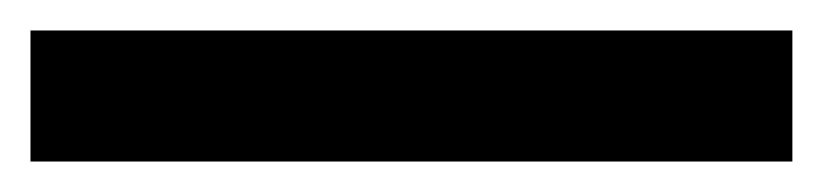

<svg xmlns="http://www.w3.org/2000/svg" viewBox="-20 37 540 126"><path d="M0 143V57H500V143Z"/></svg>

Font: Golos Text Medium
Style: Regular
Weight: 500
Designer: A.Korolkova, Vitaly Kuzmin
Foundry: ParaType Ltd
Version: Version 2.004